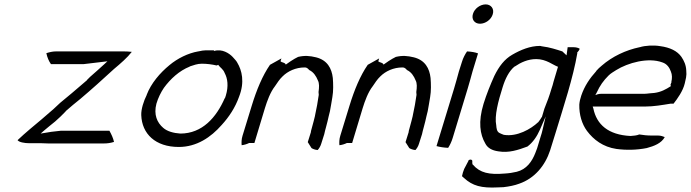

<svg xmlns="http://www.w3.org/2000/svg" viewBox="-20 -689 3145 874"><path d="M60 -51C66 -42 90 -37 115 -37H170C179 -37 189 -36 199 -36H453C469 -36 483 -38 499 -43C495 -61 487 -78 478 -94H258C243 -92 228 -91 214 -89L165 -81L181 -95C196 -108 214 -122 231 -136C248 -151 263 -165 279 -182V-183C301 -202 323 -221 346 -239C397 -282 449 -329 499 -375C529 -400 560 -427 580 -453C554 -456 523 -455 493 -455H235C220 -455 207 -452 191 -447C195 -428 202 -411 212 -397H360L469 -410L455 -397C433 -377 412 -358 390 -339L376 -325V-324C354 -306 328 -282 307 -265L254 -221C245 -213 235 -203 224 -193C187 -161 153 -131 116 -101C96 -84 79 -69 60 -51Z M648 -257C634 -229 622 -192 623 -165C626 -80 687 -20 794 -20C875 -20 940 -64 989 -120C1023 -157 1051 -200 1068 -248C1095 -316 1081 -369 1060 -404C1055 -414 1047 -420 1039 -430C1024 -446 991 -468 955 -457L953 -460H917C907 -460 896 -458 883 -455H882C836 -447 788 -423 752 -393C708 -357 668 -310 648 -258ZM692 -217C700 -244 712 -268 726 -289C756 -330 796 -367 844 -386V-387H845C860 -392 879 -399 898 -399C922 -399 944 -396 966 -391C968 -391 971 -393 973 -394C982 -381 996 -375 1003 -356C1016 -332 1021 -297 1008 -254L1004 -242H1003C965 -155 901 -81 801 -81C770 -83 741 -91 723 -107C695 -131 679 -167 692 -217Z M1084 -71C1079 -55 1079 -40 1080 -28C1091 -29 1104 -33 1114 -38H1138L1186 -197C1196 -229 1210 -269 1232 -297C1241 -310 1252 -328 1266 -341C1290 -365 1326 -382 1367 -382C1380 -382 1384 -373 1388 -370C1407 -361 1419 -343 1427 -323C1434 -310 1433 -291 1430 -270L1431 -258V-257C1427 -227 1421 -195 1414 -163V-162L1408 -138C1403 -121 1399 -106 1395 -90H1396L1381 -42L1398 -15C1404 -11 1414 -7 1426 -6C1431 -11 1439 -23 1442 -34L1456 -78C1459 -89 1460 -98 1464 -110C1466 -119 1468 -127 1471 -137C1474 -152 1478 -166 1482 -183C1485 -201 1490 -226 1493 -247C1498 -275 1497 -308 1495 -334C1490 -378 1470 -415 1419 -428C1390 -435 1367 -437 1337 -430C1326 -425 1317 -419 1304 -411L1281 -395C1276 -406 1264 -403 1257 -410L1261 -423L1209 -394C1175 -345 1148 -280 1126 -208ZM1232 -297Z M1529 -71C1524 -55 1524 -40 1525 -28C1536 -29 1549 -33 1559 -38H1583L1631 -197C1641 -229 1655 -269 1677 -297C1686 -310 1697 -328 1711 -341C1735 -365 1771 -382 1812 -382C1825 -382 1829 -373 1833 -370C1852 -361 1864 -343 1872 -323C1879 -310 1878 -291 1875 -270L1876 -258V-257C1872 -227 1866 -195 1859 -163V-162L1853 -138C1848 -121 1844 -106 1840 -90H1841L1826 -42L1843 -15C1849 -11 1859 -7 1871 -6C1876 -11 1884 -23 1887 -34L1901 -78C1904 -89 1905 -98 1909 -110C1911 -119 1913 -127 1916 -137C1919 -152 1923 -166 1927 -183C1930 -201 1935 -226 1938 -247C1943 -275 1942 -308 1940 -334C1935 -378 1915 -415 1864 -428C1835 -435 1812 -437 1782 -430C1771 -425 1762 -419 1749 -411L1726 -395C1721 -406 1709 -403 1702 -410L1706 -423L1654 -394C1620 -345 1593 -280 1571 -208ZM1677 -297Z M2133 -626C2125 -601 2140 -581 2165 -581C2190 -581 2216 -600 2223 -624C2231 -649 2215 -669 2191 -669C2166 -669 2140 -650 2133 -626ZM2069 -364C2061 -337 2056 -314 2047 -286L1967 -24C1981 -20 2000 -17 2020 -16C2028 -28 2036 -45 2041 -62L2109 -286C2118 -314 2123 -337 2131 -364L2156 -446C2143 -451 2126 -454 2106 -455C2097 -442 2088 -425 2083 -408Z M2181 -216C2156 -134 2165 -77 2189 -36C2199 -16 2219 -4 2249 0C2296 8 2338 -6 2381 -22C2405 -40 2424 -67 2438 -99L2464 -159L2450 -99C2448 -88 2444 -77 2441 -67L2425 -14C2422 -5 2420 0 2417 7C2402 46 2377 82 2332 93C2316 97 2296 100 2277 101C2207 107 2165 98 2133 61H2132C2129 55 2130 50 2130 43C2127 35 2117 37 2112 41L2113 42L2093 80C2089 90 2085 102 2083 113C2085 115 2090 119 2092 121C2131 157 2171 168 2247 164C2256 164 2262 163 2272 163C2298 160 2323 155 2344 147C2413 123 2461 66 2484 -4L2508 -81C2546 -206 2589 -335 2608 -447L2607 -449C2612 -455 2616 -459 2619 -467C2613 -471 2603 -474 2592 -474H2564L2559 -437L2540 -455C2515 -463 2482 -474 2448 -478H2447C2443 -479 2441 -480 2438 -480C2393 -480 2350 -462 2312 -440C2277 -420 2252 -388 2230 -343C2212 -303 2195 -261 2181 -216ZM2268 -292C2280 -331 2297 -365 2322 -386H2323C2351 -405 2383 -420 2421 -420C2467 -420 2497 -393 2520 -385L2500 -318C2497 -307 2495 -297 2490 -284C2481 -253 2471 -226 2458 -194L2447 -157L2446 -156C2442 -148 2436 -141 2431 -134V-133H2430C2396 -101 2334 -66 2275 -75H2274C2268 -77 2259 -81 2255 -83C2241 -89 2240 -106 2239 -118C2230 -162 2248 -228 2268 -292Z M2626 -254C2621 -239 2618 -226 2617 -213C2616 -167 2629 -124 2652 -93C2682 -53 2725 -20 2786 -11C2831 -5 2879 -6 2924 -15C2958 -24 2991 -37 3006 -65C2999 -68 2988 -72 2976 -72H2947C2926 -72 2908 -74 2890 -77C2879 -72 2863 -71 2850 -70V-69V-70C2749 -75 2696 -122 2681 -195L2678 -204H2916C2956 -204 2995 -211 3032 -217H3046C3064 -240 3089 -275 3097 -309L3103 -336C3105 -347 3105 -356 3104 -366V-367C3103 -393 3094 -412 3082 -430C3063 -457 3030 -473 2985 -479C2956 -484 2917 -482 2892 -474H2891C2829 -461 2767 -432 2719 -390C2710 -383 2702 -375 2694 -366V-365C2665 -333 2641 -298 2626 -254ZM2690 -256 2696 -267C2711 -300 2727 -322 2750 -345C2761 -356 2773 -362 2785 -370C2838 -403 2930 -429 2995 -405C3017 -398 3028 -380 3034 -363C3040 -349 3040 -332 3036 -316H3037C3035 -311 3034 -308 3032 -303L3034 -297C3011 -282 2989 -270 2959 -266L2936 -264C2928 -263 2920 -262 2913 -262H2719C2713 -262 2707 -262 2701 -260ZM2936 -264ZM3097 -306V-307Z"/></svg>

Font: SolarCharger
Style: 352
Weight: 300
Designer: Mew Too
Foundry: Cannot Into Space Fonts/KineticPlasma Fonts
Version: Version 1.100